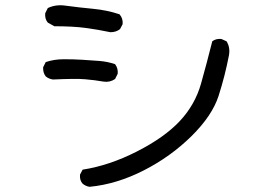

<svg xmlns="http://www.w3.org/2000/svg" viewBox="-20 -674 1040 739"><path d="M325 45Q310 43 298 33Q286 20 288 -2L298 -21Q401 -37 507 -91Q613 -145 672 -208Q731 -271 754 -353Q777 -435 797 -515Q811 -526 832 -524L852 -515Q867 -491 861 -460Q846 -382 821.5 -305.5Q797 -229 717 -150Q637 -71 533 -18Q429 35 325 45ZM378 -360Q343 -366 307 -369Q271 -372 184 -368Q168 -370 156 -380Q145 -394 146 -415L156 -435Q188 -446 225.5 -446Q263 -446 296 -444Q329 -442 361.5 -439.5Q394 -437 423 -427Q435 -411 433 -390L423 -370Q403 -356 378 -360ZM405 -550Q358 -560 309.5 -566.5Q261 -573 189 -573L164 -587Q152 -601 154 -623L164 -643Q195 -658 234 -652Q286 -645 339 -640Q392 -635 440 -619Q454 -603 452 -581L442 -562Q427 -550 405 -550Z"/></svg>

Font: Kosefont JP
Style: Regular
Weight: 400
Designer: Nozomi Seto 瀬戸のぞみ
Version: Version 3.00;June 19, 2020